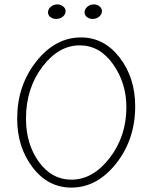

<svg xmlns="http://www.w3.org/2000/svg" viewBox="-20 -846 692 872"><path d="M235 -760Q220 -760 209 -768.5Q198 -777 198 -790Q198 -804 210.5 -815Q223 -826 241 -826Q255 -826 266.5 -817Q278 -808 278 -796Q278 -781 265.5 -770.5Q253 -760 235 -760ZM400 -760Q386 -760 375 -768.5Q364 -777 364 -790Q364 -804 376.5 -815Q389 -826 407 -826Q421 -826 432 -817Q443 -808 443 -796Q443 -781 430.5 -770.5Q418 -760 400 -760ZM304 6Q198 6 128 -86Q58 -178 58 -307Q58 -457 144.5 -566.5Q231 -676 348 -676Q453 -676 523.5 -584.5Q594 -493 594 -363Q594 -213 507.5 -103.5Q421 6 304 6ZM304 -30Q402 -30 478 -128.5Q554 -227 554 -359Q554 -469 493.5 -554.5Q433 -640 342 -640Q246 -640 172 -542Q98 -444 98 -307Q98 -192 156.5 -111Q215 -30 304 -30Z"/></svg>

Font: Comic Neue Light
Style: Regular
Weight: 300
Designer: Craig Rozynski
Foundry: Craig Rozynski
Version: Version 2.003